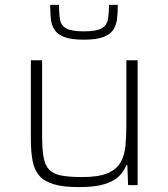

<svg xmlns="http://www.w3.org/2000/svg" viewBox="-20 -756 687 784"><path d="M303 8Q239 8 200 -3.5Q161 -15 140.5 -38.5Q120 -62 113 -99.5Q106 -137 106 -190V-510H152V-201Q152 -147 158 -113.5Q164 -80 181.5 -62.5Q199 -45 231.5 -39Q264 -33 316 -33Q383 -33 420 -49Q457 -65 473 -94Q489 -123 492.5 -162Q496 -201 496 -246V-510H542V0H503L500 -82H496Q487 -58 467 -37.5Q447 -17 408 -4.5Q369 8 303 8ZM323 -594Q271 -594 243 -604.5Q215 -615 202.5 -634.5Q190 -654 187.5 -679.5Q185 -705 185 -736H221Q221 -701 225 -676.5Q229 -652 250.5 -640Q272 -628 322 -628Q373 -628 394.5 -640Q416 -652 420.5 -676.5Q425 -701 425 -736H461Q461 -705 458 -679.5Q455 -654 442.5 -634.5Q430 -615 401.5 -604.5Q373 -594 323 -594Z"/></svg>

Font: Saira SemiExpanded ExtraLight
Style: Regular
Weight: 250
Width: 6
Designer: Hector Gatti with collaboration of the Omnibus-Type team
Foundry: Omnibus-Type
Version: Version 1.101